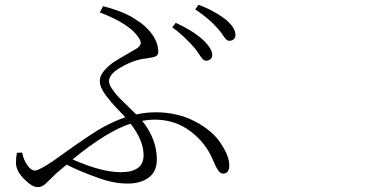

<svg xmlns="http://www.w3.org/2000/svg" viewBox="-20 -765 1540 792"><path d="M690.4 -652.3 705.1 -670.9Q775.4 -638.7 817.4 -600.6Q855.5 -564.5 855.5 -538.1Q855.5 -527.3 848.1 -521Q840.8 -514.6 830.1 -514.6Q823.2 -514.6 817.4 -520Q811.5 -525.4 800.3 -542.5Q789.1 -559.6 783.2 -566.4Q735.4 -621.1 690.4 -652.3ZM572.3 -125Q572.3 -185.5 518.6 -254.9Q420.9 -223.6 279.3 -107.4Q398.4 -54.7 478.5 -54.7Q572.3 -54.7 572.3 -125ZM391.6 -713.9 405.3 -739.3Q493.2 -716.8 538.1 -685.5Q580.1 -661.1 606.4 -625Q632.8 -588.9 632.8 -550.8Q632.8 -539.1 624 -533.7Q615.2 -528.3 589.4 -524.9Q563.5 -521.5 555.7 -519.5Q515.6 -509.8 472.7 -483.9Q429.7 -458 429.7 -429.7Q429.7 -417 442.4 -397.9Q455.1 -378.9 468.8 -364.7Q482.4 -350.6 507.8 -326.2Q533.2 -301.8 542 -293Q582 -301.8 623 -301.8Q711.9 -301.8 784.2 -264.2Q856.4 -226.6 890.6 -173.8Q925.8 -121.1 925.8 -83Q925.8 -48.8 899.4 -48.8Q880.9 -48.8 859.4 -102.5Q830.1 -174.8 766.1 -223.1Q702.1 -271.5 618.2 -271.5Q593.8 -271.5 566.4 -266.6Q627 -191.4 627 -107.4Q627 -57.6 593.8 -32.7Q560.5 -7.8 506.8 -7.8Q449.2 -7.8 387.7 -30.3Q307.6 -58.6 254.9 -85.9L211.9 -49.8Q201.2 -40 184.1 -22.5Q167 -4.9 157.2 1Q147.5 6.8 134.8 6.8Q112.3 6.8 79.1 -26.9Q45.9 -60.5 45.9 -92.8Q45.9 -116.2 49.8 -134.8L71.3 -135.7Q77.1 -105.5 92.8 -83.5Q108.4 -61.5 124 -61.5Q140.6 -61.5 200.2 -101.6Q213.9 -111.3 250 -137.2Q286.1 -163.1 301.8 -173.8Q317.4 -184.6 348.1 -205.1Q378.9 -225.6 398.9 -236.8Q418.9 -248 445.8 -260.7Q472.7 -273.4 497.1 -281.2Q489.3 -290 470.2 -309.6Q451.2 -329.1 440.4 -341.8Q429.7 -354.5 417 -371.1Q404.3 -387.7 397.9 -402.8Q391.6 -418 391.6 -431.6Q391.6 -453.1 411.1 -475.1Q430.7 -497.1 452.1 -510.7Q473.6 -524.4 505.4 -542.5Q537.1 -560.5 544.9 -565.4Q557.6 -575.2 560.1 -583.5Q562.5 -591.8 554.7 -605.5Q519.5 -665 391.6 -713.9ZM785.2 -726.6 798.8 -745.1Q861.3 -722.7 912.1 -683.6Q951.2 -650.4 951.2 -621.1Q951.2 -609.4 943.8 -603Q936.5 -596.7 925.8 -596.7Q918.9 -596.7 912.6 -603Q906.2 -609.4 896.5 -624Q886.7 -638.7 877.9 -647.5Q844.7 -686.5 785.2 -726.6Z"/></svg>

Font: Bpmf Zihi Serif Light
Style: Light
Weight: 300
Foundry: But Ko
Version: Version 1.320